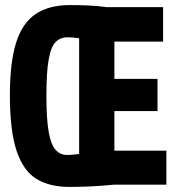

<svg xmlns="http://www.w3.org/2000/svg" viewBox="-20 -728 691 757"><path d="M636 0H431Q381 5 336 7Q291 9 253 9Q176 9 124 -22.5Q72 -54 45.5 -133Q19 -212 19 -353Q19 -480 43 -558Q67 -636 119.5 -672Q172 -708 256 -708Q291 -708 327 -706.5Q363 -705 399 -700H623V-564H431V-417H601V-290H431V-134H636ZM292 -121V-577Q280 -579 269 -580Q258 -581 246 -581Q218 -581 199.5 -562.5Q181 -544 172 -494Q163 -444 163 -350Q163 -258 172 -207.5Q181 -157 199.5 -137Q218 -117 244 -117Q258 -117 270.5 -118.5Q283 -120 292 -121Z"/></svg>

Font: Georama Condensed
Style: Bold
Weight: 700
Width: 3
Designer: Jean-Baptiste Levee
Foundry: Production Type
Version: Version 1.000